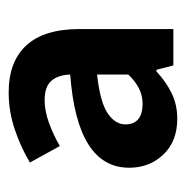

<svg xmlns="http://www.w3.org/2000/svg" viewBox="-13 -839 429 443"><g transform="rotate(-90 201.5 -617.5)"><path d="M149 -423Q97 -423 66.5 -455Q36 -487 36 -534Q36 -654 251 -670Q250 -698 236.5 -713.5Q223 -729 192 -729Q167 -729 139.5 -719Q112 -709 86 -694L48 -763Q83 -784 124.5 -798Q166 -812 210 -812Q281 -812 318.5 -771Q356 -730 356 -648V-432H272L262 -471H258Q236 -450 209 -436.5Q182 -423 149 -423ZM184 -503Q220 -503 251 -536V-608Q187 -601 161.5 -583.5Q136 -566 136 -543Q136 -503 184 -503Z"/></g></svg>

Font: Source Han Sans CN Bold
Style: Bold
Weight: 700
Designer: Ryoko NISHIZUKA 西塚涼子 (kana & ideographs); Paul D. Hunt (Latin, Greek & Cyrillic); Wenlong ZHANG 张文龙 (bopomofo); Sandoll 
Foundry: Adobe Systems Incorporated
Version: Version 1.00;May 30, 2023;FontCreator 11.5.0.2422 32-bit